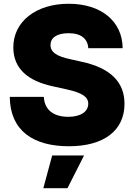

<svg xmlns="http://www.w3.org/2000/svg" viewBox="-20 -757 704 1006"><path d="M340.8 9.3C522.9 9.3 632.3 -71.8 632.3 -213.4C632.3 -326.2 559.6 -400.9 407.2 -433.6L346.2 -447.3C278.8 -461.9 244.6 -482.4 244.6 -521.5C244.6 -557.1 274.9 -583 339.4 -583C405.3 -583 439 -554.2 442.9 -504.4H622.6C621.6 -643.6 512.7 -737.3 339.4 -737.3C169.9 -737.3 49.8 -645 49.8 -508.8C49.8 -396.5 127.4 -333 254.9 -305.2L329.6 -288.6C409.7 -271 442.4 -250 442.4 -213.4C442.4 -172.9 404.3 -145 337.9 -145C260.7 -145 213.4 -180.7 209.5 -249.5H31.2C32.7 -72.8 153.8 9.3 340.8 9.3ZM207 229H333.5L420.4 57.6H253.4Z"/></svg>

Font: Raveo ExtraBold
Style: Regular
Weight: 800
Designer: Jakub Foglar, Rasmus Andersson (Inter)
Foundry: Jakubfoglar.com
Version: Version 1.100;Glyphs 3.2.3 (3260)